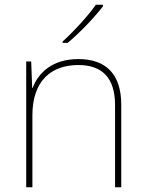

<svg xmlns="http://www.w3.org/2000/svg" viewBox="-20 -786 613 806"><path d="M412 -759V-766H382C353 -723 288 -652 243 -612V-606H264C317 -650 377 -714 412 -759ZM309 -538C197 -538 140 -478 117 -417H115L111 -528H90V0H116V-302C116 -446 194 -513 309 -513C406 -513 463 -462 463 -345V0H489V-346C489 -477 423 -538 309 -538Z"/></svg>

Font: Noto Sans Gujarati UI Thin
Style: Regular
Weight: 100
Designer: Jelle Bosma - Monotype Design Team, Universal Thirst
Foundry: Monotype Imaging Inc.
Version: Version 2.106